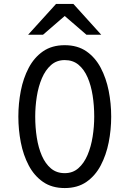

<svg xmlns="http://www.w3.org/2000/svg" viewBox="-20 -941 656 973"><path d="M308 12Q243 12 198 -19.2Q153 -50.5 125.5 -102.8Q98 -155 85.5 -219.2Q73 -283.5 73 -350Q73 -416.5 85.5 -480.8Q98 -545 125.5 -597.2Q153 -649.5 198 -680.8Q243 -712 308 -712Q373 -712 418 -680.8Q463 -649.5 490.5 -597.2Q518 -545 530.8 -480.8Q543.5 -416.5 543.5 -350Q543.5 -283.5 530.8 -219.2Q518 -155 490.5 -102.8Q463 -50.5 418 -19.2Q373 12 308 12ZM308 -63.5Q349 -63.5 377.5 -88.8Q406 -114 423.8 -156Q441.5 -198 449.5 -248.8Q457.5 -299.5 457.5 -350Q457.5 -405.5 449.5 -456.8Q441.5 -508 424 -548.5Q406.5 -589 378 -612.8Q349.5 -636.5 308 -636.5Q267 -636.5 238.5 -611.2Q210 -586 192.2 -544.2Q174.5 -502.5 166.5 -451.8Q158.5 -401 158.5 -350Q158.5 -295 166.5 -243.8Q174.5 -192.5 192.2 -151.8Q210 -111 238.5 -87.2Q267 -63.5 308 -63.5ZM122.5 -765 264 -921H352L493 -765H418L308 -860L198 -765Z"/></svg>

Font: Overpass Mono Light
Style: Regular
Weight: 400
Monospace: yes
Version: Version 4.000